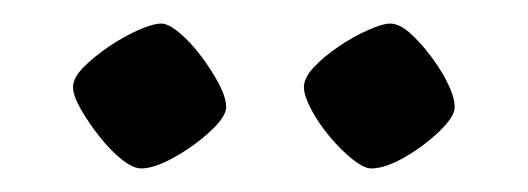

<svg xmlns="http://www.w3.org/2000/svg" viewBox="-20 -725 448 163"><path d="M295 -582Q289 -582 279 -590Q269 -598 259.5 -609.5Q250 -621 244 -632.5Q238 -644 238 -651Q238 -659 246.5 -668Q255 -677 267.5 -685.5Q280 -694 292.5 -699.5Q305 -705 311 -705Q319 -705 328 -697Q337 -689 346 -677Q355 -665 360.5 -653.5Q366 -642 366 -634Q366 -626 353 -613.5Q340 -601 323.5 -591.5Q307 -582 295 -582ZM100 -582Q93 -582 83.5 -589.5Q74 -597 64.5 -609Q55 -621 48.5 -632.5Q42 -644 42 -651Q42 -659 51 -668Q60 -677 72.5 -685.5Q85 -694 97.5 -699.5Q110 -705 117 -705Q123 -705 132.5 -697Q142 -689 151 -677Q160 -665 166 -653.5Q172 -642 172 -634Q172 -626 158.5 -613.5Q145 -601 128 -591.5Q111 -582 100 -582Z"/></svg>

Font: Texturina Medium 12pt
Style: Regular
Weight: 400
Version: Version 1.002